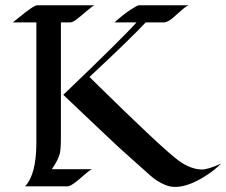

<svg xmlns="http://www.w3.org/2000/svg" viewBox="-20 -723 878 745"><path d="M545.4 -636.2Q484.4 -570.8 327.1 -424.3Q614.7 -141.1 674.8 -98.6Q721.2 -65.4 764.6 -65.4Q787.1 -65.4 838.4 -88.4Q811 -62.5 789.6 -48.3Q768.1 -34.2 753.4 -26.1Q738.8 -18.1 723.1 -11.7Q663.1 12.7 621.1 -5.4Q589.4 -18.6 563.5 -41.7Q537.6 -64.9 521 -79.6Q504.4 -94.2 481.4 -115Q458.5 -135.7 433.6 -158.2Q387.2 -201.7 334.7 -251.5Q282.2 -301.3 225.6 -355Q461.4 -581.1 509.8 -636.2H424.3Q458 -666.5 485.6 -684.6Q513.2 -702.6 519 -702.6H712.9Q703.6 -700.7 680.9 -680.2Q658.2 -659.7 649.4 -652.3Q628.4 -636.2 617.7 -636.2ZM77.1 0Q121.1 -45.4 121.1 -169.9V-636.2H29.8L48.8 -651.4Q110.8 -702.6 124.5 -702.6H347.2Q341.8 -702.1 315.4 -679.4Q289.1 -656.7 275.1 -646.5Q261.2 -636.2 252.4 -636.2H216.3V-189.5Q216.3 -143.1 211.9 -126.5Q205.1 -101.1 181.2 -66.4H337.9Q331.1 -65.4 307.6 -44.9Q284.2 -24.4 274.4 -17.1Q252.4 0 242.7 0Z"/></svg>

Font: Fondamento
Style: Regular
Weight: 400
Version: Version 1.000